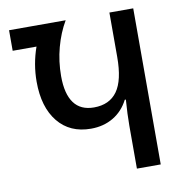

<svg xmlns="http://www.w3.org/2000/svg" viewBox="-80 -790 827 865"><g transform="rotate(-10 333.5 -357.0)"><path d="M477 -196Q477 -248 482 -315H477Q452 -266 407.5 -239.5Q363 -213 305 -213Q209 -213 154.5 -280Q100 -347 100 -464Q100 -544 127 -620H18V-714H277Q247 -663 230 -600Q213 -537 213 -469Q213 -388 243.5 -346.5Q274 -305 335 -305Q406 -305 441.5 -354.5Q477 -404 477 -511V-714H586V0H477Z"/></g></svg>

Font: Noto Sans Georgian Medium Narrow
Style: Regular
Weight: 500
Width: 4
Designer: Monotype Design team
Foundry: Monotype Imaging Inc.
Version: Version 1.000